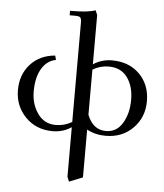

<svg xmlns="http://www.w3.org/2000/svg" viewBox="-66 -803 995 1164"><g transform="rotate(5 432.0 -221.5)"><path d="M41 -223Q41 -317 97.5 -380Q154 -443 248 -451L255 -425Q200 -415 168.5 -361.5Q137 -308 137 -223Q137 -147 177 -89.5Q217 -32 288 -32Q340 -32 386 -59V-662Q386 -687 379 -694.5Q372 -702 347 -702H314V-729Q426 -729 468 -746L480 -718V-418Q531 -452 594 -452Q698 -452 762 -388Q826 -324 826 -223Q826 -126 761 -59.5Q696 7 594 7Q531 7 480 -21V270L398 303L386 275V-27Q335 7 272 7Q171 7 106 -60Q41 -127 41 -223ZM480 -111Q515 -22 594 -22Q659 -22 694.5 -81.5Q730 -141 730 -223Q730 -306 691 -359.5Q652 -413 578 -413Q526 -413 480 -386Z"/></g></svg>

Font: Dihjauti
Style: Bold
Weight: 700
Designer: T. Christopher White
Version: Version 3.0.0